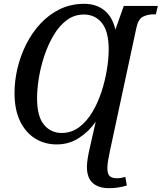

<svg xmlns="http://www.w3.org/2000/svg" viewBox="-20 -745 846 1005"><path d="M551 240Q496 240 465.5 213Q435 186 435 128Q435 108 439.5 81Q444 54 450 29L481 -108Q446 -57 393.5 -23Q341 11 277 11Q214 11 164 -20Q114 -51 85 -111Q56 -171 56 -259Q56 -322 71.5 -387.5Q87 -453 117 -513Q147 -573 191.5 -621Q236 -669 293.5 -697Q351 -725 421 -725Q483 -725 525.5 -691.5Q568 -658 584 -590L628 -714H806L796 -670H784Q754 -670 729 -658Q704 -646 694 -600L555 47Q549 75 545.5 97Q542 119 542 135Q542 167 555 177.5Q568 188 591 188Q604 188 615 186Q626 184 636 181L644 226Q599 240 551 240ZM303 -49Q354 -49 394 -79Q434 -109 463 -157.5Q492 -206 511 -264Q530 -322 539.5 -380.5Q549 -439 549 -486Q549 -580 513.5 -624.5Q478 -669 419 -669Q369 -669 329.5 -639.5Q290 -610 261 -561Q232 -512 212.5 -454Q193 -396 183.5 -337.5Q174 -279 174 -231Q174 -136 210 -92.5Q246 -49 303 -49Z"/></svg>

Font: Noto Serif SemiCondensed Medium
Style: Italic
Weight: 500
Width: 4
Italic angle: -12°
Designer: Monotype Design Team
Foundry: Monotype Imaging Inc.
Version: Version 2.013